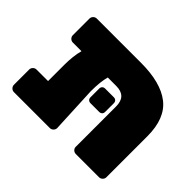

<svg xmlns="http://www.w3.org/2000/svg" viewBox="-120 -781 991 991"><g transform="rotate(45 375.5 -285.5)"><path d="M710 -326V-27Q710 -16 702 -8Q694 0 683 0H514Q503 0 495 -7.5Q487 -15 487 -26V-321Q487 -396 413 -396H351Q339 -353 339 -284L351 -27Q351 -16 343 -8Q335 0 324 0H62Q51 0 43 -8Q35 -16 35 -27V-138Q35 -149 43 -157Q51 -165 62 -165H146V-284Q146 -347 159 -396H96Q85 -396 77 -404Q69 -412 69 -423V-544Q69 -555 77 -563Q85 -571 96 -571H419Q563 -571 636.5 -513.5Q710 -456 710 -326ZM360 -261V-324Q360 -334 366 -340Q372 -346 382 -346H445Q455 -346 461 -340Q467 -334 467 -324V-261Q467 -251 461 -245Q455 -239 445 -239H382Q372 -239 366 -245Q360 -251 360 -261Z"/></g></svg>

Font: Rubik
Style: Regular
Weight: 900
Designer: Hubert & Fischer
Foundry: Hubert & Fischer
Version: Version 1.100